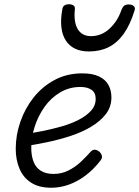

<svg xmlns="http://www.w3.org/2000/svg" viewBox="-20 -864 654 903"><path d="M221 19Q164 19 127 -4.5Q90 -28 72 -70Q54 -112 54 -164Q54 -229 76 -292Q98 -355 138.5 -406Q179 -457 237 -488Q295 -519 367 -519Q415 -519 445.5 -504.5Q476 -490 490 -464.5Q504 -439 504 -406Q504 -361 477.5 -327Q451 -293 407 -267Q363 -241 308.5 -223.5Q254 -206 198 -194.5Q142 -183 93 -176L99 -234Q137 -239 181.5 -248Q226 -257 270 -269.5Q314 -282 350 -300.5Q386 -319 408 -343Q430 -367 430 -399Q430 -428 410.5 -441.5Q391 -455 358 -455Q306 -455 263 -429.5Q220 -404 190 -362Q160 -320 143.5 -269.5Q127 -219 127 -169Q127 -131 138 -103Q149 -75 172.5 -60.5Q196 -46 232 -46Q269 -46 300.5 -61.5Q332 -77 358 -101Q384 -125 406 -150Q417 -162 429 -159.5Q441 -157 450 -148Q458 -139 459.5 -129Q461 -119 451 -107Q419 -66 381.5 -38Q344 -10 303.5 4.5Q263 19 221 19ZM398 -622Q323 -622 289.5 -673.5Q256 -725 273 -820Q275 -833 283 -838.5Q291 -844 304 -844Q319 -844 326.5 -837.5Q334 -831 332 -820Q326 -759 346 -726.5Q366 -694 408 -694Q457 -694 495 -729Q533 -764 551 -817Q557 -832 564.5 -837.5Q572 -843 585 -843Q601 -843 609 -835.5Q617 -828 613 -815Q592 -747 561.5 -704.5Q531 -662 490.5 -642Q450 -622 398 -622Z"/></svg>

Font: Playwrite US Trad Light
Style: Regular
Weight: 300
Designer: Veronika Burian, José Scaglione
Foundry: TypeTogether
Version: Version 1.003